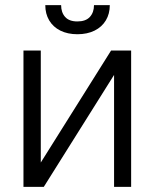

<svg xmlns="http://www.w3.org/2000/svg" viewBox="-20 -727 602 747"><path d="M412.1 -530.3H490.2V0H423.8V-435.5L150.4 0H71.3V-530.3H138.7V-94.7ZM281.2 -593.8Q243.2 -593.8 214.8 -607.9Q186.5 -622.1 171.4 -647.7Q156.2 -673.3 156.2 -707H217.8Q217.8 -678.7 233.4 -661.1Q249 -643.6 281.2 -643.6Q313.5 -643.6 329.6 -661.1Q345.7 -678.7 345.7 -707H407.2Q407.2 -673.3 391.8 -647.7Q376.5 -622.1 347.9 -607.9Q319.3 -593.8 281.2 -593.8Z"/></svg>

Font: Pretendard Light
Style: Regular
Weight: 300
Designer: Base glyphs from Inter by Rasmus Andersson; Hangeul glyphs from Noto Sans CJK(Source Han Sans) by Jang Soo-young and Kan
Foundry: Kil Hyung-jin
Version: Version 1.309